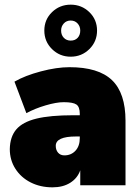

<svg xmlns="http://www.w3.org/2000/svg" viewBox="-20 -794 599 823"><path d="M518 -276V0H324V-64Q312 -30 281 -10.5Q250 9 205 9Q153 9 111.5 -12Q70 -33 46 -70.5Q22 -108 22 -155Q23 -208 50 -239.5Q77 -271 136 -285.5Q195 -300 294 -300H322V-306Q322 -336 307.5 -346Q293 -356 253 -356Q222 -356 176 -342.5Q130 -329 93 -309L42 -444Q87 -470 155 -488Q223 -506 278 -506Q402 -506 460 -450.5Q518 -395 518 -276ZM322 -202V-209H306Q219 -209 219 -169Q219 -151 229 -139.5Q239 -128 256 -128Q285 -128 303.5 -148Q322 -168 322 -202ZM170 -663Q170 -710 203 -742Q236 -774 283 -774Q330 -774 363 -742Q396 -710 396 -663Q396 -616 363 -583.5Q330 -551 283 -551Q236 -551 203 -583.5Q170 -616 170 -663ZM324 -663Q324 -681 312.5 -693.5Q301 -706 283 -706Q265 -706 253.5 -693.5Q242 -681 242 -663Q242 -644 253.5 -632Q265 -620 283 -620Q302 -620 313 -632Q324 -644 324 -663Z"/></svg>

Font: Nunito Sans Heavy
Style: Regular
Weight: 400
Designer: Vernon Adams
Foundry: Vernon Adams
Version: Version 2.500